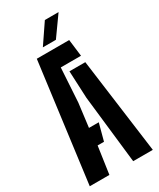

<svg xmlns="http://www.w3.org/2000/svg" viewBox="-240 -1047 932 1122"><g transform="rotate(-30 226.0 -486.0)"><path d="M13 0 117.5 -800H336L350 -686H213.5L199.5 -456.5L179.5 -297.5H245.5L215 -183.5H172L145.5 0ZM306 0 254.5 -457.5 246 -641H353L438.5 0ZM181.5 -840 271.5 -972.5H364L269.5 -840Z"/></g></svg>

Font: Big Shoulders Stencil Display ExtraBold
Style: Regular
Weight: 800
Designer: Patric King
Foundry: XO Type Co
Version: Version 1.000